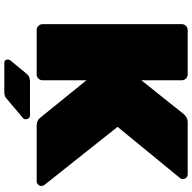

<svg xmlns="http://www.w3.org/2000/svg" viewBox="-20 -720 890 890"><g transform="rotate(90 425.0 -275.0)"><path d="M842 -22Q842 -13 835.5 -6.5Q829 0 820 0H562Q539 0 526 -16L352 -231V-27Q352 -16 344 -8Q336 0 325 0H119Q108 0 100 -8Q92 -16 92 -27V-673Q92 -684 100 -692Q108 -700 119 -700H325Q336 -700 344 -692Q352 -684 352 -673V-485L510 -683Q525 -700 547 -700H788Q797 -700 803.5 -693.5Q810 -687 810 -678Q810 -670 805 -664L568 -375L838 -35Q842 -29 842 -22ZM356 31H514Q523 31 528 36.5Q533 42 533 51Q533 58 528 63L433 143Q424 150 405 150H393H272Q256 150 256 134Q256 126 261 121L319 50Q329 38 336 35Q343 32 356 31Z"/></g></svg>

Font: Rubik Mono One
Style: Regular
Weight: 400
Designer: Hubert and Fischer with Elvire Volk Leonovitch (Cyrillic Expansion: Cyreal)
Foundry: Hubert and Fischer with Elvire Volk Leonovitch
Version: Version 2.000